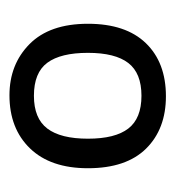

<svg xmlns="http://www.w3.org/2000/svg" viewBox="-2 -760 379 416"><g transform="rotate(90 188.0 -552.5)"><path d="M345 -553Q345 -472 302 -427.5Q259 -383 187 -383Q120 -383 76 -426.5Q32 -470 32 -553Q32 -635 74 -678.5Q116 -722 189 -722Q260 -722 302.5 -679Q345 -636 345 -553ZM95 -553Q95 -494 116.5 -465Q138 -436 188 -436Q237 -436 259 -465Q281 -494 281 -553Q281 -612 259 -640.5Q237 -669 188 -669Q139 -669 117 -640.5Q95 -612 95 -553Z"/></g></svg>

Font: BC Sans
Style: Regular
Weight: 400
Designer: Monotype Design Team
Province of B.C.
Foundry: Monotype Imaging Inc.
Version: Version 2.000;GOOG;noto-source:20170915:90ef993387c0